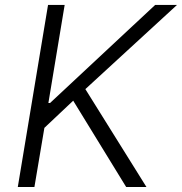

<svg xmlns="http://www.w3.org/2000/svg" viewBox="-20 -747 727 767"><path d="M51.1 0H117.5L157.3 -236.2L272.4 -344.8L484 0H565L321 -391L687.1 -727.3H599.8L180 -335.6H173.3L238.3 -727.3H171.9Z"/></svg>

Font: TID UI Light
Style: Italic
Weight: 300
Italic angle: -9.39999°
Designer: The TID Project Authors
Foundry: Bakken & Bæck
Version: Version 1.001;hotconv 1.0.109;makeotfexe 2.5.65596